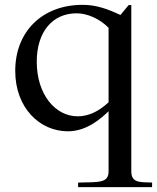

<svg xmlns="http://www.w3.org/2000/svg" viewBox="-20 -534 649 794"><path d="M43 -241C43 -88 144 9 261 9C340 9 400 -46 429 -74V174C429 223 392 219 303 221V240H609V221C558 219 523 223 523 174V-513H512L478 -472C423 -498 376 -514 322 -514C153 -514 43 -402 43 -241ZM132 -279C132 -401 196 -479 297 -479C341 -479 393 -456 429 -419V-111C387 -72 345 -53 301 -53C209 -53 132 -143 132 -279Z"/></svg>

Font: Ortica Linear
Style: Regular
Weight: 400
Designer: Benedetta Bovani
Foundry: Collletttivo
Version: Version 2.000;Glyphs 3.1.2 (3151)